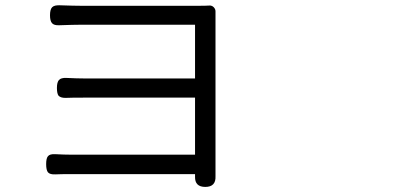

<svg xmlns="http://www.w3.org/2000/svg" viewBox="-20 -695 1540 733"><path d="M763.7 18.6Q723.6 18.6 724.6 -20.5Q724.6 -25.4 724.6 -30.3H252.9Q210 -30.3 191.4 -29.3Q170.9 -28.3 163.1 -37.1Q156.2 -45.9 156.2 -68.4Q156.2 -90.8 163.1 -98.6Q169.9 -107.4 190.4 -106.4Q225.6 -104.5 252 -104.5H488.3H724.6V-322.3H302.7Q251 -322.3 229.5 -321.3Q210.9 -321.3 203.1 -330.1Q197.3 -338.9 197.3 -359.4Q197.3 -380.9 205.1 -389.6Q212.9 -398.4 233.4 -397.5Q274.4 -395.5 300.8 -395.5H724.6V-600.6H290Q262.7 -600.6 206.1 -598.6Q186.5 -597.7 178.7 -606.4Q170.9 -615.2 170.9 -636.7Q170.9 -659.2 179.2 -667.5Q187.5 -675.8 209 -674.8Q263.7 -672.9 290 -672.9H737.3Q765.6 -672.9 778.3 -673.8Q789.1 -674.8 796.4 -667Q803.7 -659.2 802.7 -648.4Q802.7 -632.8 802.7 -617.2V-39.1Q802.7 -31.2 802.7 -22.5Q804.7 18.6 763.7 18.6Z"/></svg>

Font: Bpmf GenSen Rounded R
Style: R
Weight: 400
Foundry: But Ko
Version: Version 1.320